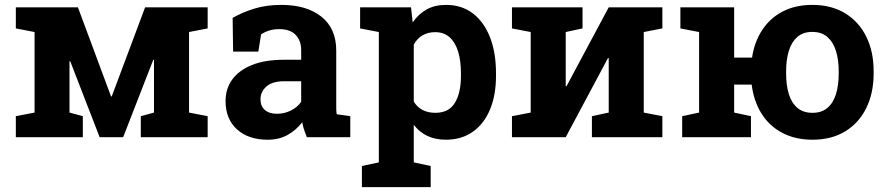

<svg xmlns="http://www.w3.org/2000/svg" viewBox="-20 -558 3608 781"><path d="M44.4 0V-85.4L120.6 -100.1V-427.7L44.4 -442.4V-528.3H120.6H296.9L431.6 -166H434.6L570.3 -528.3H749H824.7V-442.4L749 -427.7V-100.1L824.7 -85.4V0H552.7V-85.4L606.4 -100.1V-314.5L603.5 -314.9L481 0H385.3L265.6 -309.1L262.7 -308.6V-100.1L316.9 -85.4V0Z M1068.8 10.3Q990.2 10.3 943.8 -32Q897.5 -74.2 897.5 -147Q897.5 -196.8 924.6 -234.4Q951.7 -272 1004.6 -293.5Q1057.6 -314.9 1135.3 -314.9H1205.1V-354Q1205.1 -392.1 1182.9 -415.8Q1160.6 -439.5 1116.2 -439.5Q1093.3 -439.5 1075 -433.8Q1056.6 -428.2 1042 -418L1030.8 -348.1H928.2L926.3 -485.4Q967.8 -508.8 1016.1 -523.4Q1064.5 -538.1 1124 -538.1Q1227.5 -538.1 1287.6 -490Q1347.7 -441.9 1347.7 -352.5V-134.8Q1347.7 -124 1347.9 -113.5Q1348.1 -103 1349.6 -93.3L1404.8 -85.4V0H1228Q1222.7 -13.7 1217.3 -29.3Q1211.9 -44.9 1209.5 -60.5Q1184.1 -28.3 1149.7 -9Q1115.2 10.3 1068.8 10.3ZM1106.9 -95.2Q1136.7 -95.2 1163.6 -108.6Q1190.4 -122.1 1205.1 -144V-227.5H1134.8Q1087.9 -227.5 1063.7 -206.1Q1039.6 -184.6 1039.6 -154.3Q1039.6 -126 1057.4 -110.6Q1075.2 -95.2 1106.9 -95.2Z M1452.1 203.1V117.2L1521 102.5V-427.7L1444.8 -442.4V-528.3H1651.9L1658.7 -466.8Q1682.1 -501 1715.3 -519.5Q1748.5 -538.1 1794.4 -538.1Q1858.4 -538.1 1903.8 -503.2Q1949.2 -468.3 1973.4 -405.8Q1997.6 -343.3 1997.6 -259.8V-249.5Q1997.6 -171.4 1973.4 -113Q1949.2 -54.7 1903.6 -22.2Q1857.9 10.3 1793.5 10.3Q1751 10.3 1718.5 -5.1Q1686 -20.5 1663.1 -50.3V102.5L1731.9 117.2V203.1ZM1751 -99.1Q1805.7 -99.1 1830.3 -139.6Q1855 -180.2 1855 -249.5V-259.8Q1855 -310.1 1843.8 -347.4Q1832.5 -384.8 1809.3 -406Q1786.1 -427.2 1750 -427.2Q1720.7 -427.2 1698.5 -414.1Q1676.3 -400.9 1663.1 -376.5V-145Q1676.3 -122.6 1698.5 -110.8Q1720.7 -99.1 1751 -99.1Z M2062.5 0V-85.4L2138.7 -100.1V-427.7L2062.5 -442.4V-528.3H2281.2H2349.6V-442.4L2281.2 -427.7V-207.5L2284.2 -207L2456.1 -528.3H2598.6H2674.3V-442.4L2598.6 -427.7V-100.1L2674.3 -85.4V0H2387.7V-85.4L2456.1 -100.1V-321.3L2453.1 -321.8L2281.2 0Z M3285.2 10.3Q3214.8 10.3 3162.1 -17.6Q3109.4 -45.4 3077.6 -95.9Q3045.9 -146.5 3037.6 -213.9H2966.3V-100.1L3034.7 -85.4V0H2754.9V-85.4L2823.7 -100.1V-427.7L2747.6 -442.4V-528.3H2966.3V-323.7H3039.1Q3048.8 -388.2 3080.8 -436.5Q3112.8 -484.9 3164.3 -511.5Q3215.8 -538.1 3284.2 -538.1Q3362.3 -538.1 3418.2 -503.7Q3474.1 -469.2 3503.9 -408.7Q3533.7 -348.1 3533.7 -269V-258.8Q3533.7 -179.7 3503.9 -118.9Q3474.1 -58.1 3418.5 -23.9Q3362.8 10.3 3285.2 10.3ZM3285.2 -99.1Q3321.8 -99.1 3345.5 -118.9Q3369.1 -138.7 3380.4 -174.8Q3391.6 -210.9 3391.6 -258.8V-269Q3391.6 -315.9 3380.1 -351.8Q3368.7 -387.7 3345 -408Q3321.3 -428.2 3284.2 -428.2Q3247.1 -428.2 3223.6 -408Q3200.2 -387.7 3189 -351.8Q3177.7 -315.9 3177.7 -269V-258.8Q3177.7 -210.4 3189 -174.6Q3200.2 -138.7 3223.9 -118.9Q3247.6 -99.1 3285.2 -99.1Z"/></svg>

Font: Robotiche
Style: Bold
Weight: 700
Designer: Google
Version: Version 2.001